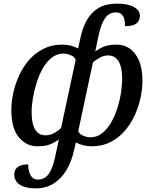

<svg xmlns="http://www.w3.org/2000/svg" viewBox="-20 -790 841 1050"><path d="M176 240Q135 240 108.5 230Q82 220 70 203Q58 186 58 165Q58 139 76 124Q94 109 134 109Q134 129 139 148Q144 167 155.5 179.5Q167 192 188 192Q225 192 247 160.5Q269 129 282 66L302 -28Q282 -12 255 -1Q228 10 184 10Q125 10 83.5 -38.5Q42 -87 42 -189Q42 -232 52.5 -281Q63 -330 84.5 -377Q106 -424 139 -462Q172 -500 217.5 -523Q263 -546 321 -546Q346 -546 368.5 -540Q391 -534 407 -525L419 -579Q431 -639 456 -682Q481 -725 521 -747.5Q561 -770 618 -770Q661 -770 688.5 -761.5Q716 -753 730.5 -738Q745 -723 745 -705Q745 -686 736 -672.5Q727 -659 709 -653Q691 -647 664 -647Q664 -667 660 -684Q656 -701 645 -711.5Q634 -722 613 -722Q576 -722 554.5 -690.5Q533 -659 519 -596L501 -508Q521 -524 548 -535Q575 -546 619 -546Q658 -546 689.5 -524.5Q721 -503 740 -459Q759 -415 759 -347Q759 -304 748.5 -255Q738 -206 716.5 -159Q695 -112 662 -74Q629 -36 584 -13Q539 10 480 10Q456 10 434 4Q412 -2 395 -11L384 35Q371 95 343 141Q315 187 273.5 213.5Q232 240 176 240ZM229 -50Q254 -50 276.5 -62.5Q299 -75 314 -90L394 -463Q387 -480 366.5 -488.5Q346 -497 328 -497Q292 -497 263.5 -475Q235 -453 214.5 -417Q194 -381 180.5 -338.5Q167 -296 160 -254Q153 -212 153 -179Q153 -133 162 -104.5Q171 -76 188 -63Q205 -50 229 -50ZM474 -39Q510 -39 538 -61Q566 -83 587 -119Q608 -155 621.5 -197.5Q635 -240 641.5 -282Q648 -324 648 -357Q648 -406 638 -434Q628 -462 611 -474.5Q594 -487 573 -487Q549 -487 527 -475.5Q505 -464 488 -448L408 -73Q414 -57 434.5 -48Q455 -39 474 -39Z"/></svg>

Font: ET Text
Style: Italic
Weight: 470
Italic angle: -12°
Designer: Monotype Design Team
Foundry: Monotype Imaging Inc.
Version: Version 2.009